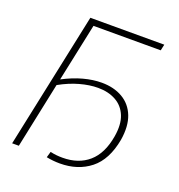

<svg xmlns="http://www.w3.org/2000/svg" viewBox="-131 -819 878 942"><g transform="rotate(20 308.5 -348.5)"><path d="M31 0 181 -710H567L560 -678H209L145 -375Q198 -403 248 -416.5Q298 -430 343 -430Q407 -430 453 -403Q499 -376 519 -324.5Q539 -273 527 -199Q507 -89 442.5 -38Q378 13 284 13Q249 13 214 6L223 -25Q240 -21 255.5 -19.5Q271 -18 287 -18Q370 -18 423 -64Q476 -110 492 -204Q503 -269 485.5 -312.5Q468 -356 428.5 -378Q389 -400 335 -400Q291 -400 240.5 -386Q190 -372 138 -343L66 0Z"/></g></svg>

Font: Raleway ExtraLight
Style: Italic
Weight: 200
Italic angle: -12°
Designer: Matt McInerney, Pablo Impallari, Rodrigo Fuenzalida
Foundry: Matt McInerney, Pablo Impallari, Rodrigo Fuenzalida
Version: Version 4.026